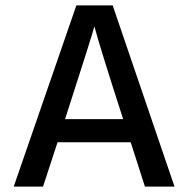

<svg xmlns="http://www.w3.org/2000/svg" viewBox="-20 -694 700 714"><path d="M140 0H31L264 -674H399L629 0H519L466 -165H194ZM331 -596Q324 -567 222 -251H438Q351 -520 331 -596Z"/></svg>

Font: Hind Jalandhar Medium
Style: Regular
Weight: 500
Designer: Namrata Goyal
Foundry: Indian Type Foundry
Version: Version 0.702;PS 1.0;hotconv 1.0.81;makeotf.lib2.5.63406